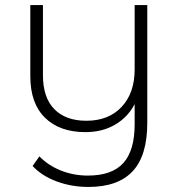

<svg xmlns="http://www.w3.org/2000/svg" viewBox="-20 -542 709 760"><path d="M563 -522H513V-267C513 -205 495.8 -155.7 461.5 -119C427.2 -82.3 380.7 -64 322 -64C267.3 -64 225 -79.3 195 -110C165 -140.7 150 -185.3 150 -244V-522H100V-240C100 -168.7 119.3 -114 158 -76C196.7 -38 250 -19 318 -19C362.7 -19 401.8 -28.8 435.5 -48.5C469.2 -68.2 495 -95.3 513 -130V-50C513 19.3 498 70.5 468 103.5C438 136.5 391.3 153 328 153C290 153 254.3 146.3 221 133C187.7 119.7 159.3 101 136 77L109 115C133 141 164.7 161.3 204 176C243.3 190.7 285.3 198 330 198C408 198 466.3 177.3 505 136C543.7 94.7 563 30.7 563 -56Z"/></svg>

Font: Montserrat Custom ExtraLight
Style: Regular
Weight: 300
Designer: Julieta Ulanovsky
Foundry: Julieta Ulanovsky
Version: Version 7.200